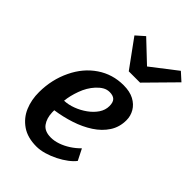

<svg xmlns="http://www.w3.org/2000/svg" viewBox="-248 -939 1045 1045"><g transform="rotate(45 275.0 -416.0)"><path d="M239 8Q171 8 126.5 -22.5Q81.5 -53.5 60.5 -103.2Q39.5 -153 40 -212.5Q40.5 -309 80.5 -391.5Q119 -472 186.8 -518Q254.5 -564 339.5 -564Q387.5 -564 419.8 -546.8Q452 -529.5 468.5 -501.2Q485 -473 485 -440Q485 -387 458.2 -346Q431.5 -305 386.2 -275.5Q341 -246 284.5 -227.5Q228 -209 168.5 -200.5Q168.5 -197 168.5 -193Q168.5 -189 168.5 -185Q170 -139.5 191.2 -110.8Q212.5 -82 260.5 -82Q287 -82 315.2 -91.8Q343.5 -101.5 371 -119.2Q398.5 -137 421.5 -160.5L454 -96Q441 -78.5 416.8 -60Q392.5 -41.5 361.8 -26Q331 -10.5 299 -1.2Q267 8 239 8ZM169.5 -275Q201.5 -276 235.5 -288.8Q269.5 -301.5 299 -322.8Q328.5 -344 346.8 -371.2Q365 -398.5 365 -429Q365 -458.5 351.8 -471.2Q338.5 -484 312 -484Q291.5 -484 273.8 -473.8Q256 -463.5 239 -445Q208 -411 190.8 -363.5Q173.5 -316 169.5 -275ZM305.5 -637 189 -797 237 -839.5 357 -726 504 -839.5 550.5 -797.5 392.5 -637Z"/></g></svg>

Font: Merriweather Sans Medium
Style: Italic
Weight: 500
Italic angle: -7.5°
Designer: Eben Sorkin
Foundry: Eben Sorkin
Version: Version 2.001